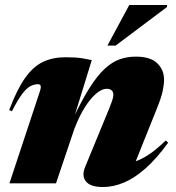

<svg xmlns="http://www.w3.org/2000/svg" viewBox="-20 -738 709 773"><path d="M28 -290 17 -295Q48 -377.5 80.8 -423.8Q113.5 -470 153 -488.8Q192.5 -507.5 243.5 -507.5Q265.5 -507.5 281.8 -506.5Q298 -505.5 313.5 -503Q329 -500.5 349.5 -496L272.5 -246.5L269 -249.5Q307 -331 339.5 -382.5Q372 -434 402 -461.5Q432 -489 462.5 -499.5Q493 -510 526.5 -510Q586 -510 613.2 -483.2Q640.5 -456.5 640.5 -417.5Q640.5 -398 635 -371.5Q629.5 -345 610 -297L508 -42.5L454 -79Q479.5 -78 506.8 -83.2Q534 -88.5 568.2 -108.8Q602.5 -129 647.5 -172.5L657 -163.5Q611 -100 566.5 -60.5Q522 -21 479 -3Q436 15 395 15Q343.5 15 325.8 -7.8Q308 -30.5 323 -66.5L408.5 -274Q426 -316 431.2 -331.8Q436.5 -347.5 436.5 -355.5Q436.5 -368 429.5 -374.2Q422.5 -380.5 410 -380.5Q394.5 -380.5 377.5 -369Q360.5 -357.5 343 -336Q325.5 -314.5 309.5 -285.2Q293.5 -256 280 -221L205.5 0H18L142 -374.5Q145.5 -386 143.5 -392.5Q141.5 -399 132.5 -399Q119 -399 104 -392Q89 -385 71 -362Q53 -339 28 -290ZM412.5 -554.5 500.5 -718H653L652 -709.5L445.5 -554.5Z"/></svg>

Font: Newsreader 60pt ExtraBold
Style: Italic
Weight: 800
Italic angle: -17°
Designer: Hugues Gentile
Foundry: Production Type
Version: Version 1.003